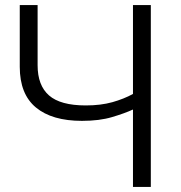

<svg xmlns="http://www.w3.org/2000/svg" viewBox="-20 -733 710 753"><path d="M501.5 0V-303.5Q469 -288.5 419.5 -273.8Q370 -259 301.5 -259Q184 -259 120.8 -311.5Q57.5 -364 57.5 -471V-713H127.5V-477Q127.5 -398 172.2 -358.8Q217 -319.5 316.5 -319.5Q375 -319.5 420.5 -332.2Q466 -345 501.5 -364.5V-713H571.5V0Z"/></svg>

Font: Commissioner Light
Style: Regular
Weight: 300
Designer: Kostas Bartsokas
Foundry: Kostas Bartsokas
Version: Version 1.000; ttfautohint (v1.8.3)